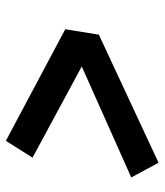

<svg xmlns="http://www.w3.org/2000/svg" viewBox="26 -660 549 640"><g transform="rotate(90 300.0 -340.5)"><path d="M450 -86 78 -284 96 -396 523 -595 572 -504 202 -339 506 -175Z"/></g></svg>

Font: Iosevka Slab Extended
Style: Bold Italic
Weight: 700
Width: 7
Italic angle: -9°
Monospace: yes
Designer: Belleve Invis
Foundry: Belleve Invis
Version: Version 11.1.0; ttfautohint (v1.8.3)